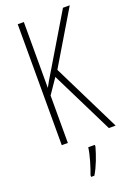

<svg xmlns="http://www.w3.org/2000/svg" viewBox="-174 -779 742 1065"><g transform="rotate(-20 197.5 -246.5)"><path d="M395 0 197 -401 384 -714H344L169 -421C141 -375 122 -343 113 -325V-714H77V0H113V-280L173 -368L355 0ZM250 71V61H211C207 101 184 175 170 211V221H189C216 177 237 118 250 71Z"/></g></svg>

Font: Noto Sans Bengali ExtraCondensed ExtraLight
Style: Regular
Weight: 200
Width: 2
Designer: Joana Ranito - Universal Thirst; Jelle Bosma - Monotype Design Team
Foundry: Universal Thirst ehf.
Version: Version 3.000